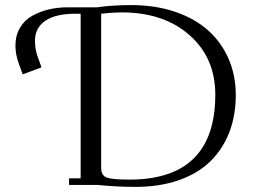

<svg xmlns="http://www.w3.org/2000/svg" viewBox="-20 -731 1007 759"><path d="M41 -550.8Q41 -590.8 59.1 -621.3Q77.1 -651.9 107.7 -668.7Q138.2 -685.5 173.1 -693.8Q208 -702.1 247.1 -702.1H363.8Q425.3 -710.9 499 -710.9Q593.8 -710.9 671.6 -684.6Q749.5 -658.2 802.2 -611.3Q855 -564.5 883.5 -498.8Q912.1 -433.1 912.1 -355Q912.1 -274.9 886.7 -208.7Q861.3 -142.6 812.5 -94.2Q763.7 -45.9 687.7 -19Q611.8 7.8 515.1 7.8Q443.4 7.8 363.8 0H252.9V-25.9H298.8V-676.8H278.8Q199.7 -676.8 158.9 -648.7Q118.2 -620.6 118.2 -569.8Q118.2 -538.6 127.9 -509.8L144 -464.8L69.8 -437L55.2 -477.1Q41 -514.6 41 -550.8ZM379.9 -65.9Q379.9 -38.1 401.4 -29.5Q422.9 -21 491.2 -21Q831.1 -21 831.1 -356.9Q831.1 -502.4 729 -592.3Q627 -682.1 460 -682.1Q429.2 -682.1 379.9 -676.8Z"/></svg>

Font: Dihjauti S
Style: Regular
Weight: 400
Designer: T. Christopher White
Version: Version 3.0.0